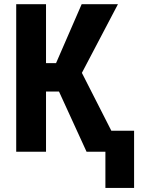

<svg xmlns="http://www.w3.org/2000/svg" viewBox="-20 -731 702 925"><path d="M264.2 -290H201.7V0H58.1V-710.9H201.7V-426.8H250L373.5 -710.9H548.3L374.5 -379.9L567.9 0H397ZM626 174.3H487.8V-101.1H626Z"/></svg>

Font: MAUL Condensed Bold
Style: Condensed Bold
Weight: 700
Designer: MAUL
Version: Version 1.0; 2020; ttfautohint (v1.8.3)